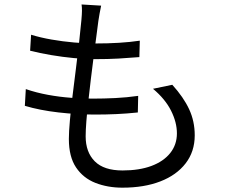

<svg xmlns="http://www.w3.org/2000/svg" viewBox="-20 -812 1040 878"><path d="M442.5 -786.2Q438 -766.2 435.3 -749.5Q432.6 -732.8 429.8 -716.1Q426.2 -688.3 420.7 -646.3Q415.2 -604.2 408.5 -554.1Q401.8 -504 395.6 -451.2Q389.5 -398.4 383.8 -348.4Q378.1 -298.5 374.9 -257.1Q371.7 -215.7 371.7 -188.6Q371.7 -116.2 413.4 -74.3Q455.1 -32.5 540.4 -32.5Q616.5 -32.5 672.2 -53.1Q727.9 -73.8 758.5 -112.2Q789 -150.6 789 -202.1Q789 -252.5 762.2 -305.9Q735.4 -359.3 679.6 -406L767.9 -424.3Q819.4 -367.4 844.9 -312.5Q870.5 -257.7 870.5 -193.1Q870.5 -118.9 828.9 -65Q787.3 -11.1 713.3 17.5Q639.2 46.2 539.7 46.2Q472.3 46.2 416.5 24.4Q360.6 2.5 327.7 -46.4Q294.9 -95.3 294.9 -176.7Q294.9 -209.1 299.6 -260.9Q304.3 -312.7 311.8 -374.6Q319.3 -436.5 327.5 -500.6Q335.6 -564.7 342.1 -621.9Q348.6 -679.2 352.3 -720.6Q354.6 -746.6 354.8 -762.3Q355 -778 353 -791.6ZM122.2 -653.2Q164.8 -640 216 -631.1Q267.1 -622.2 319 -617.7Q370.9 -613.2 415.1 -613.2Q472.9 -613.2 524.2 -616.3Q575.5 -619.4 619.3 -626L617.3 -550.9Q568.9 -546.9 521.8 -544.2Q474.8 -541.5 413.8 -541.5Q370.2 -541.5 318 -546.4Q265.9 -551.3 214 -560.1Q162 -568.9 117.7 -580.1ZM98 -404.6Q146.4 -388 199.5 -378.3Q252.5 -368.6 305 -364.8Q357.4 -361 403.7 -361Q455.2 -361 507.5 -363.6Q559.8 -366.2 611.9 -373.6L610.3 -297.7Q560.5 -292.5 512.7 -290.3Q464.9 -288.1 414.5 -288.1Q332.5 -288.1 247.1 -297.9Q161.6 -307.7 93.6 -328.1Z"/></svg>

Font: Noto Sans HK Thin
Style: Regular
Weight: 100
Designer: Ryoko NISHIZUKA 西塚涼子 (kana, bopomofo & ideographs); Paul D. Hunt (Latin, Greek & Cyrillic); Sandoll Communications 산돌커뮤니
Foundry: Adobe
Version: Version 2.004-H2;hotconv 1.0.118;makeotfexe 2.5.65603